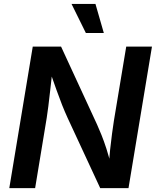

<svg xmlns="http://www.w3.org/2000/svg" viewBox="-20 -967 801 987"><path d="M27.8 0 148.4 -727.5H293.9L479 -326.7Q489.3 -304.2 501.7 -273.2Q514.2 -242.2 527.1 -202.4Q540 -162.6 551.3 -113.8H538.6Q541.5 -154.8 546.1 -197.8Q550.8 -240.7 555.9 -279.5Q561 -318.4 565.4 -345.7L628.9 -727.5H761.2L640.6 0H495.1L327.6 -360.8Q312.5 -394 299.3 -427.2Q286.1 -460.4 270.8 -503.4Q255.4 -546.4 233.9 -607.9H250Q243.7 -551.8 238.3 -504.4Q232.9 -457 228.5 -420.7Q224.1 -384.3 220.2 -361.3L160.6 0ZM421.4 -797.4 347.7 -946.8H470.7L513.7 -797.4Z"/></svg>

Font: Inter SemiBold
Style: Italic
Weight: 600
Italic angle: -9.3988°
Designer: Rasmus Andersson
Foundry: rsms
Version: Version 4.001;git-66647c0bb